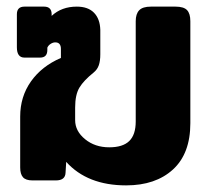

<svg xmlns="http://www.w3.org/2000/svg" viewBox="-20 -545 647 580"><path d="M180 -56 178 -23Q177 0 149 0H78Q58 0 49.5 -9.5Q41 -19 41 -39V-193Q41 -253 73.5 -299Q106 -345 164 -370V-397Q164 -417 147 -417Q140 -417 133 -412.5Q126 -408 123 -401V-394Q123 -371 101 -371H54Q31 -371 31 -402V-502Q31 -525 54 -525H113Q136 -525 136 -502V-497Q166 -525 212 -525Q246 -525 264 -506.5Q282 -488 283 -455V-381Q283 -361 278.5 -348Q274 -335 263 -326Q233 -302 220 -280.5Q207 -259 207 -220V-182Q207 -149 237 -124.5Q267 -100 310 -100Q351 -100 370.5 -119Q390 -138 390 -178V-481Q390 -503 400.5 -514Q411 -525 436 -525H510Q535 -525 545 -514.5Q555 -504 555 -481V-173Q555 -81 502.5 -33Q450 15 361 15Q244 15 180 -56Z"/></svg>

Font: Mitr Medium
Style: Regular
Weight: 500
Designer: Thanarat Vachiruckul
Foundry: Cadson Demak
Version: Version 1.002